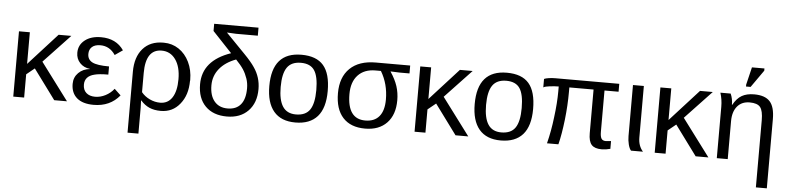

<svg xmlns="http://www.w3.org/2000/svg" viewBox="-52 -1045 6343 1546"><g transform="rotate(5 3120.0 -272.0)"><path d="M501 0H397.9L220.2 -241.2L154.8 -188V0H66.9V-527.8H154.8V-272L387.2 -527.8H490.2L275.9 -300.8Z M723.1 -56.2Q765.1 -56.2 806.2 -77.1Q847.2 -98.1 875 -133.8L926.8 -85Q849.1 9.8 716.8 9.8Q627.9 9.8 581.1 -30.5Q534.2 -70.8 534.2 -144Q534.2 -197.3 570.3 -233.4Q606.4 -269.5 663.1 -274.9V-275.9Q611.8 -281.7 580.8 -315.2Q549.8 -348.6 549.8 -397Q549.8 -460 599.4 -499Q648.9 -538.1 730 -538.1Q852.5 -538.1 914.1 -448.2L851.1 -404.8Q805.7 -473.1 730 -473.1Q686.5 -473.1 662.8 -452.4Q639.2 -431.6 639.2 -395Q639.2 -349.6 678.2 -329.3Q717.3 -309.1 814 -309.1V-243.2Q739.3 -243.2 702.1 -232.9Q625 -213.9 625 -146Q625 -103.5 651.4 -79.8Q677.7 -56.2 723.1 -56.2Z M1474.6 -252 1473.6 -251Q1473.6 -135.3 1413.6 -62Q1355 11.2 1259.8 11.2Q1206.5 11.2 1167.7 -5.6Q1128.9 -22.5 1096.7 -59.1H1094.7Q1096.7 -21 1096.7 1V209H1008.8V-283.2Q1008.8 -402.3 1068.1 -470.2Q1127.4 -538.1 1231.9 -538.1H1237.8Q1304.2 -538.1 1358.2 -502.2Q1412.1 -466.3 1443.4 -401.9Q1474.6 -337.4 1474.6 -257.8ZM1379.9 -254.9Q1379.9 -356 1337.9 -414.6Q1295.9 -473.1 1225.6 -473.1Q1096.7 -473.1 1096.7 -280.8V-126Q1123.5 -92.8 1164.6 -73.5Q1205.6 -54.2 1249 -54.2Q1311.5 -54.2 1345.7 -106.4Q1379.9 -158.7 1379.9 -254.9Z M1936.5 -230Q1936.5 -272.9 1923.8 -309.1Q1910.6 -348.1 1889.9 -380.1Q1869.1 -412.1 1828.6 -454.1Q1741.7 -421.9 1695.1 -363.8Q1648.4 -305.7 1648.4 -230Q1648.4 -147 1686.8 -101.1Q1725.1 -55.2 1793.5 -55.2Q1863.3 -55.2 1899.9 -99.4Q1936.5 -143.6 1936.5 -230ZM1985.8 -660.2H1810.5L1735.8 -664.1L1889.6 -505.9Q1947.8 -446.3 1974.6 -405.8Q2028.8 -327.6 2028.8 -231.9Q2028.8 -120.6 1965.3 -55.4Q1901.9 9.8 1793.5 9.8Q1682.6 9.8 1619.6 -54Q1556.6 -117.7 1556.6 -231Q1556.6 -422.9 1783.7 -501L1627.4 -667V-725.1H1985.8Z M2585.4 -265.1Q2585.4 -127.4 2524.9 -58.8Q2464.4 9.8 2347.2 9.8Q2231.4 9.8 2172.4 -60.3Q2113.3 -130.4 2113.3 -265.1Q2113.3 -538.1 2350.1 -538.1Q2471.2 -538.1 2528.3 -471.7Q2585.4 -405.3 2585.4 -265.1ZM2493.2 -265.1Q2493.2 -375 2460.4 -424.1Q2427.7 -473.1 2351.1 -473.1Q2274.4 -473.1 2239.7 -423.1Q2205.1 -373 2205.1 -265.1Q2205.1 -159.2 2239.5 -107.2Q2273.9 -55.2 2346.2 -55.2Q2424.3 -55.2 2458.7 -105.5Q2493.2 -155.8 2493.2 -265.1Z M3149.9 -240.2Q3149.9 -122.6 3086.4 -56.4Q3022.9 9.8 2911.1 9.8Q2793.9 9.8 2731.4 -58.6Q2668.9 -127 2668.9 -255.9Q2668.9 -385.3 2742.4 -456.5Q2815.9 -527.8 2951.2 -527.8H3229V-463.9H3147.9L3076.2 -466.8V-464.8Q3115.2 -406.7 3132.6 -353Q3149.9 -299.3 3149.9 -240.2ZM3058.1 -237.8Q3058.1 -363.3 2998 -463.9H2954.1Q2863.8 -463.9 2812.7 -409.2Q2761.7 -354.5 2761.7 -256.8Q2761.7 -55.2 2906.7 -55.2Q2981 -55.2 3019.5 -101.8Q3058.1 -148.4 3058.1 -237.8Z M3744.6 0H3641.6L3463.9 -241.2L3398.4 -188V0H3310.5V-527.8H3398.4V-272L3630.9 -527.8H3733.9L3519.5 -300.8Z M4245.6 -265.1Q4245.6 -127.4 4185.1 -58.8Q4124.5 9.8 4007.3 9.8Q3891.6 9.8 3832.5 -60.3Q3773.4 -130.4 3773.4 -265.1Q3773.4 -538.1 4010.3 -538.1Q4131.3 -538.1 4188.5 -471.7Q4245.6 -405.3 4245.6 -265.1ZM4153.3 -265.1Q4153.3 -375 4120.6 -424.1Q4087.9 -473.1 4011.2 -473.1Q3934.6 -473.1 3899.9 -423.1Q3865.2 -373 3865.2 -265.1Q3865.2 -159.2 3899.7 -107.2Q3934.1 -55.2 4006.3 -55.2Q4084.5 -55.2 4118.9 -105.5Q4153.3 -155.8 4153.3 -265.1Z M4822.8 9.8Q4766.1 9.8 4741.5 -17.8Q4716.8 -45.4 4716.8 -110.8V-463.9H4521V-429.2Q4521 -317.9 4507.8 -202.1Q4493.7 -80.6 4473.1 0H4380.9Q4406.7 -101.6 4419.9 -213.9Q4435.1 -330.6 4435.1 -424.8V-463.9Q4405.8 -463.9 4362.8 -459Q4326.7 -455.1 4312 -445.8V-514.2Q4323.2 -520 4349.4 -523.9Q4375.5 -527.8 4400.9 -527.8H4918.9V-463.9H4805.2V-129.9Q4805.2 -92.3 4815.2 -75.7Q4825.2 -59.1 4851.1 -59.1L4893.1 -63V0Q4857.4 9.8 4822.8 9.8Z M5156.7 0H5060.1Q5046.4 -15.1 5038.1 -48.1Q5029.8 -81.1 5029.8 -115.2V-527.8H5117.7V-110.8Q5117.7 -43.9 5156.7 0Z M5685.5 0H5582.5L5404.8 -241.2L5339.4 -188V0H5251.5V-527.8H5339.4V-272L5571.8 -527.8H5674.8L5460.4 -300.8Z M6175.8 207H6087.4V-335Q6087.4 -412.1 6064 -441.2Q6040.5 -470.2 5978.5 -470.2Q5914.6 -470.2 5878.2 -426.8Q5841.8 -383.3 5841.8 -306.2V0H5753.4V-416Q5753.4 -474.1 5736.3 -527.8H5819.3Q5837.4 -487.8 5837.4 -438H5839.4Q5869.1 -492.2 5908.9 -515.1Q5948.7 -538.1 6008.8 -538.1Q6096.7 -538.1 6136.2 -494.6Q6175.8 -451.2 6175.8 -352.1ZM5974.6 -595.2H5937.5V-610.8L5971.7 -752.9H6072.8V-734.9Z"/></g></svg>

Font: Libra Sans Modern
Style: Regular
Weight: 400
Foundry: Stefan Peev, Context Ltd
Version: Version 1.000